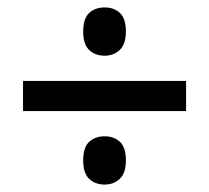

<svg xmlns="http://www.w3.org/2000/svg" viewBox="-20 -611 564 517"><path d="M204 -526Q204 -561 220 -576Q236 -591 262 -591Q287 -591 303 -576Q319 -561 319 -526Q319 -492 302.5 -476.5Q286 -461 262 -461Q236 -461 220 -476.5Q204 -492 204 -526ZM42 -312V-393H481V-312ZM204 -179Q204 -214 220 -229Q236 -244 262 -244Q287 -244 303 -229Q319 -214 319 -179Q319 -145 302.5 -129.5Q286 -114 262 -114Q236 -114 220 -129.5Q204 -145 204 -179Z"/></svg>

Font: Noto Sans Sinhala UI SemiCondensed Medium
Style: Regular
Weight: 500
Width: 4
Designer: Jelle Bosma - Monotype Design Team
Foundry: Monotype Imaging Inc.
Version: Version 2.006; ttfautohint (v1.8.4.7-5d5b)